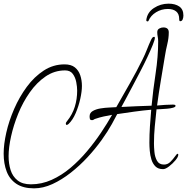

<svg xmlns="http://www.w3.org/2000/svg" viewBox="-29 -883 1023 1050"><path d="M893 -863Q929 -863 951.5 -847.5Q974 -832 974 -798Q974 -787 970 -777Q966 -767 956 -767Q951 -767 951 -779Q951 -807 934.5 -820.5Q918 -834 889 -834Q854 -834 824.5 -816Q795 -798 783 -769Q782 -766 778 -766Q771 -766 771 -773Q776 -815 812.5 -839Q849 -863 893 -863ZM157 147Q98 147 61 122.5Q24 98 7.5 55Q-9 12 -9 -43Q-9 -94 5.5 -158Q20 -222 48.5 -287.5Q77 -353 117.5 -408Q158 -463 210 -497Q262 -531 324 -531Q360 -531 380.5 -514.5Q401 -498 410 -471Q419 -444 419 -413Q419 -383 410 -342.5Q401 -302 385 -264.5Q369 -227 346 -205Q344 -204 341.5 -202Q339 -200 336 -200Q331 -200 331 -206Q331 -214 338 -221Q367 -257 380 -299Q393 -341 393 -387Q393 -408 388 -434Q383 -460 369 -479Q355 -498 327 -498Q269 -498 220.5 -465Q172 -432 134 -378Q96 -324 70.5 -261Q45 -198 31.5 -137Q18 -76 18 -29Q18 12 29 47Q40 82 67 103.5Q94 125 140 125Q199 125 253.5 100.5Q308 76 356.5 35Q405 -6 447 -56Q489 -106 523.5 -157.5Q558 -209 584 -255Q561 -251 538 -246Q515 -241 492 -233Q488 -232 484 -229Q480 -226 475 -226Q465 -226 463 -231.5Q461 -237 461 -247Q461 -266 478.5 -276Q496 -286 520.5 -290Q545 -294 569.5 -295Q594 -296 607 -297Q644 -362 681 -427Q718 -492 751 -559Q764 -585 774.5 -612Q785 -639 797 -665Q799 -670 803 -675.5Q807 -681 814 -682Q818 -680 818 -677Q818 -666 806.5 -637.5Q795 -609 777 -570.5Q759 -532 737 -490Q715 -448 694.5 -409Q674 -370 658 -340.5Q642 -311 635 -298Q676 -300 717.5 -302Q759 -304 800 -305Q808 -390 822 -481.5Q836 -573 836 -657Q836 -670 833.5 -682.5Q831 -695 831 -707Q831 -721 842 -727Q853 -733 864 -733Q894 -733 894 -706Q894 -675 886 -642Q878 -609 873 -577Q862 -510 850.5 -442Q839 -374 830 -306Q852 -308 874 -309.5Q896 -311 917 -311Q921 -311 926 -310Q931 -309 931 -304Q931 -298 917.5 -294Q904 -290 885 -288.5Q866 -287 849.5 -286Q833 -285 827 -285Q822 -239 817.5 -192Q813 -145 813 -98Q813 -79 815.5 -52Q818 -25 829.5 -4Q841 17 868 17Q888 17 903 2Q918 -13 928 -27.5Q938 -42 942 -42Q946 -42 946 -37Q946 -25 930.5 -6.5Q915 12 895.5 27Q876 42 863 42Q836 42 821 27Q806 12 799 -11Q792 -34 790 -58.5Q788 -83 788 -102Q788 -147 791 -192.5Q794 -238 798 -283Q752 -279 705.5 -272.5Q659 -266 612 -259L583 -205Q561 -165 527 -117.5Q493 -70 450 -23.5Q407 23 358 61.5Q309 100 258 123.5Q207 147 157 147Z"/></svg>

Font: Licorice
Style: Regular
Weight: 400
Designer: Robert E. Leuschke
Foundry: Robert E. Leuschke
Version: Version 1.010; ttfautohint (v1.8.3)